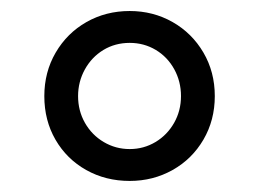

<svg xmlns="http://www.w3.org/2000/svg" viewBox="-20 -744 468 347"><path d="M60.1 -570.3Q60.1 -613.8 80.6 -648.9Q101.1 -684.1 136.2 -704.1Q171.4 -724.1 214.4 -724.1Q256.8 -724.1 292 -704.1Q327.1 -684.1 347.7 -648.9Q368.2 -613.8 368.2 -570.3Q368.2 -526.9 347.7 -491.7Q327.1 -456.5 292 -436.8Q256.8 -417 214.4 -417Q170.9 -417 135.7 -436.8Q100.6 -456.5 80.3 -491.5Q60.1 -526.4 60.1 -570.3ZM307.1 -570.3Q307.1 -596.7 294.9 -618.9Q282.7 -641.1 261.5 -653.8Q240.2 -666.5 214.4 -666.5Q188 -666.5 166.7 -653.6Q145.5 -640.6 133.3 -618.4Q121.1 -596.2 121.1 -570.3Q121.1 -543.9 133.5 -522Q146 -500 167.5 -487.3Q189 -474.6 214.4 -474.6Q239.7 -474.6 261 -487.3Q282.2 -500 294.7 -522Q307.1 -543.9 307.1 -570.3Z"/></svg>

Font: Viking Open Sans
Style: Regular
Weight: 400
Foundry: Ascender Corporation
Version: Version 2.001